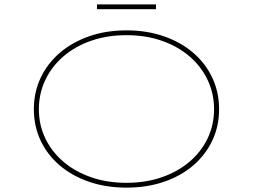

<svg xmlns="http://www.w3.org/2000/svg" viewBox="-20 -849 1158 879"><path d="M559 10Q465 10 387 -17Q309 -44 252.5 -92.5Q196 -141 165.5 -206.5Q135 -272 135 -349Q135 -426 165.5 -491.5Q196 -557 252.5 -606Q309 -655 387 -682.5Q465 -710 559 -710Q652 -710 730 -683Q808 -656 864.5 -607.5Q921 -559 952 -493Q983 -427 983 -349Q983 -271 952 -205.5Q921 -140 864.5 -91.5Q808 -43 730 -16.5Q652 10 559 10ZM559 -12Q647 -12 720.5 -37.5Q794 -63 847.5 -108.5Q901 -154 930.5 -215.5Q960 -277 960 -349Q960 -421 930.5 -483Q901 -545 847.5 -591Q794 -637 720.5 -662.5Q647 -688 559 -688Q471 -688 397.5 -662.5Q324 -637 270.5 -591Q217 -545 187.5 -483Q158 -421 158 -349Q158 -277 187.5 -215.5Q217 -154 270.5 -108.5Q324 -63 397.5 -37.5Q471 -12 559 -12ZM424 -807V-829H694V-807Z"/></svg>

Font: Lexend Zetta Thin
Style: Regular
Weight: 250
Version: Version 1.007